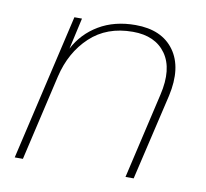

<svg xmlns="http://www.w3.org/2000/svg" viewBox="-63 -579 695 647"><g transform="rotate(10 284.5 -255.0)"><path d="M351 -510Q441 -510 483 -452Q525 -394 503 -295L434 0H406L474 -294Q495 -384 459 -435Q423 -486 346 -486Q257 -486 200 -432.5Q143 -379 123 -294L55 0H27L143 -500H169L145 -393Q173 -447 226 -478.5Q279 -510 351 -510Z"/></g></svg>

Font: Elaine Sans ExtraLight
Style: Italic
Weight: 275
Italic angle: -13°
Designer: Wei Huang
Foundry: Wei Huang
Version: Version 2.001;December 24, 2019;FontCreator 12.0.0.2547 64-b